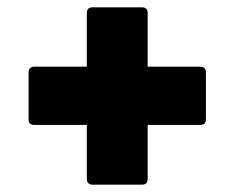

<svg xmlns="http://www.w3.org/2000/svg" viewBox="-20 -588 640 524"><path d="M233 -84Q217 -84 217 -100V-247H74Q58 -247 58 -262V-390Q58 -406 74 -406H217V-553Q217 -568 233 -568H367Q383 -568 383 -553V-406H526Q542 -406 542 -390V-262Q542 -247 526 -247H383V-100Q383 -84 367 -84Z"/></svg>

Font: LINE Seed Sans ExtraBold
Style: Regular
Weight: 800
Designer: LINE VX Design & Dalton Maag Ltd & Sandoll Inc
Foundry: Dalton Maag Ltd
Version: Version 1.003